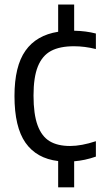

<svg xmlns="http://www.w3.org/2000/svg" viewBox="-20 -682 445 822"><path d="M123.5 -273Q123.5 -193 141 -145.5Q158.5 -98 192.5 -77.5Q226.5 -57 280 -57Q328.5 -57 390.5 -77.5V-11.5Q343 5 297.5 8.5V120H229V7.5Q136.5 -3.5 89.2 -70.8Q42 -138 42 -271Q42 -398.5 89 -465Q136 -531.5 229 -546V-662.5H297.5V-550.5Q348 -549.5 390.5 -538.5V-472Q342.5 -484 296.5 -484Q236 -484 198.5 -464Q161 -444 142.2 -397.8Q123.5 -351.5 123.5 -273Z"/></svg>

Font: Encode Sans Semi Condensed
Style: Regular
Weight: 400
Width: 4
Designer: Multiple Designers
Foundry: Impallari Type
Version: Version 2.000